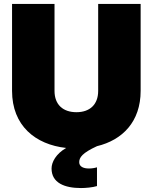

<svg xmlns="http://www.w3.org/2000/svg" viewBox="-20 -740 773 972"><path d="M390 212C413 212 448 209 471 202V107C458 111 444 113 430 113C403 113 381 104 381 81C381 57 397 34 471 0C600 -31 692 -124 692 -280V-720H477V-280C477 -210 434 -172 367 -172C299 -172 256 -210 256 -280V-720H41V-280C41 -104 159 -8 315 9C263 39 241 81 241 113C241 186 307 212 390 212Z"/></svg>

Font: Aspekta 950
Style: Regular
Weight: 950
Designer: Ivo Dolenc
Version: Version 2.000